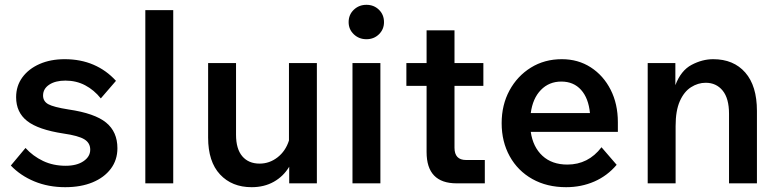

<svg xmlns="http://www.w3.org/2000/svg" viewBox="-20 -762 3234 798"><path d="M25 -74 86 -147Q117 -113 159 -93Q201 -73 253 -73Q299 -73 327 -92Q355 -111 355 -140Q355 -168 330.5 -183Q306 -198 244 -207Q139 -223 93 -259Q47 -295 47 -358Q47 -405 73 -440.5Q99 -476 144.5 -496Q190 -516 249 -516Q315 -516 368.5 -493Q422 -470 462 -426L399 -353Q371 -388 334 -407.5Q297 -427 252 -427Q210 -427 184.5 -410Q159 -393 159 -365Q159 -341 180.5 -329Q202 -317 265 -307Q374 -291 421 -252.5Q468 -214 468 -146Q468 -97 440.5 -60.5Q413 -24 364.5 -4Q316 16 251 16Q181 16 123 -8Q65 -32 25 -74Z M700 0H584V-720H700Z M1297 0H1182V-69Q1158 -29 1118 -6.5Q1078 16 1026 16Q944 16 894.5 -37Q845 -90 845 -190V-500H961V-202Q961 -143 987 -112.5Q1013 -82 1059 -82Q1100 -82 1133.5 -108Q1167 -134 1181 -178V-500H1297Z M1576 -670Q1576 -640 1555 -619.5Q1534 -599 1503 -599Q1472 -599 1450.5 -619.5Q1429 -640 1429 -670Q1429 -701 1450.5 -721.5Q1472 -742 1503 -742Q1534 -742 1555 -721.5Q1576 -701 1576 -670ZM1561 0H1445V-500H1561Z M1995 0H1878Q1753 0 1753 -130V-405H1669V-500H1753V-636H1869V-500H1989V-405H1869V-148Q1869 -97 1917 -97H1995Z M2480 -150 2543 -77Q2504 -31 2450 -7.5Q2396 16 2333 16Q2253 16 2192.5 -18Q2132 -52 2098.5 -112.5Q2065 -173 2065 -250Q2065 -326 2097.5 -386Q2130 -446 2186.5 -481Q2243 -516 2315 -516Q2383 -516 2435.5 -482Q2488 -448 2518 -389Q2548 -330 2548 -254V-214H2186Q2195 -151 2234.5 -114.5Q2274 -78 2338 -78Q2425 -78 2480 -150ZM2313 -423Q2262 -423 2228 -388Q2194 -353 2186 -292H2432Q2426 -354 2395 -388.5Q2364 -423 2313 -423Z M3126 0H3010V-289Q3010 -353 2983.5 -385.5Q2957 -418 2913 -418Q2881 -418 2852 -399.5Q2823 -381 2805.5 -341.5Q2788 -302 2788 -238V0H2672V-500H2787V-408Q2810 -469 2854.5 -492.5Q2899 -516 2944 -516Q3029 -516 3077.5 -460.5Q3126 -405 3126 -301Z"/></svg>

Font: Wix Madefor Text SemiBold
Style: Regular
Weight: 600
Designer: Dalton Maag Ltd
Foundry: Dalton Maag Ltd
Version: Version 3.100